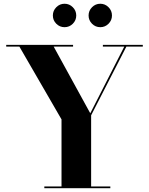

<svg xmlns="http://www.w3.org/2000/svg" viewBox="-20 -985 780 1005"><path d="M443.7 -903.9Q443.7 -929.1 461.7 -947.2Q479.7 -965.4 504.9 -965.4Q530.1 -965.4 548.1 -947.2Q566.1 -929.1 566.1 -903.9Q566.1 -878.7 548.1 -860.7Q530.1 -842.7 504.9 -842.7Q479.7 -842.7 461.7 -860.7Q443.7 -878.7 443.7 -903.9ZM256.7 -903.9Q256.7 -929.1 274.7 -947.2Q292.7 -965.4 317.9 -965.4Q343.1 -965.4 361.1 -947.2Q379.1 -929.1 379.1 -903.9Q379.1 -878.7 361.1 -860.7Q343.1 -842.7 317.9 -842.7Q292.7 -842.7 274.7 -860.7Q256.7 -878.7 256.7 -903.9ZM212 -9H302V-360L81.5 -741H12.5V-750H362.5V-741H261L452.5 -392L630.5 -741H518.5V-750H727.5V-741H641.5L457 -381.5V-9H557.5V0H212Z"/></svg>

Font: Bodoni* 24pt
Style: Bold
Weight: 700
Version: Version 2.3